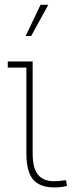

<svg xmlns="http://www.w3.org/2000/svg" viewBox="-20 -791 330 821"><path d="M211.4 10.3Q149.9 10.3 121.3 -23.7Q92.8 -57.6 92.8 -136.2V-502H13.2V-528.3H119.6V-136.2Q119.6 -70.3 143.1 -43.2Q166.5 -16.1 210 -16.1Q223.1 -16.1 233.4 -17.1Q243.7 -18.1 262.2 -20.5L266.6 3.9Q244.6 10.3 211.4 10.3ZM89.8 -637.2 153.3 -770.5H186.5L113.3 -637.2Z"/></svg>

Font: Roboto Slab Thin
Style: Regular
Weight: 100
Designer: Google
Version: Version 2.000; ttfautohint (v1.8.1.43-b0c9)